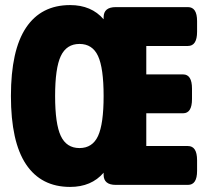

<svg xmlns="http://www.w3.org/2000/svg" viewBox="-20 -728 810 756"><path d="M256 8Q142 8 82.5 -81Q23 -170 23 -350Q23 -530 82.5 -619Q142 -708 256 -708Q340 -708 388 -652V-660Q388 -700 436 -700H720Q756 -700 756 -645V-603Q756 -547 720 -547H556V-435H701Q736 -435 736 -379V-338Q736 -282 701 -282H556V-153H720Q756 -153 756 -97V-55Q756 0 720 0H436Q388 0 388 -40V-48Q340 8 256 8ZM293 -145Q344 -145 366 -192.5Q388 -240 388 -350Q388 -460 366 -507.5Q344 -555 293 -555Q242 -555 219.5 -507.5Q197 -460 197 -350Q197 -240 219.5 -192.5Q242 -145 293 -145Z"/></svg>

Font: Asap Condensed ExtraBold
Style: Regular
Weight: 800
Width: 3
Designer: Pablo Cosgaya
Foundry: Omnibus-Type
Version: Version 3.001; ttfautohint (v1.8.4.7-5d5b)